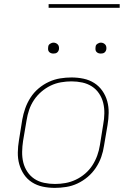

<svg xmlns="http://www.w3.org/2000/svg" viewBox="-20 -904 640 932"><path d="M246 8Q216 8 187.5 2Q159 -4 135.5 -19Q112 -34 96.5 -57Q81 -80 73.5 -107Q66 -134 66.5 -164Q67 -194 72 -223L88 -323Q93 -351 102.5 -378Q112 -405 128 -430Q144 -455 167 -474.5Q190 -494 217 -506.5Q244 -519 272 -523.5Q300 -528 327 -528Q357 -528 385.5 -522Q414 -516 437.5 -501Q461 -486 477 -463Q493 -440 500.5 -413Q508 -386 507.5 -356Q507 -326 502 -297L485 -197Q481 -169 471.5 -142Q462 -115 445.5 -90Q429 -65 406 -45.5Q383 -26 356.5 -13.5Q330 -1 301.5 3.5Q273 8 246 8ZM247 -11Q272 -11 297.5 -15.5Q323 -20 347.5 -31.5Q372 -43 393 -61Q414 -79 428.5 -101.5Q443 -124 452 -149Q461 -174 465 -200L481 -300Q486 -326 486.5 -353Q487 -380 481 -404.5Q475 -429 461 -450Q447 -471 426 -484.5Q405 -498 379.5 -503.5Q354 -509 327 -509Q302 -509 276 -504.5Q250 -500 226 -488.5Q202 -477 181 -459Q160 -441 145 -418.5Q130 -396 121.5 -371Q113 -346 109 -320L92 -220Q88 -194 87.5 -167Q87 -140 93 -115.5Q99 -91 113 -70Q127 -49 147.5 -35.5Q168 -22 194 -16.5Q220 -11 247 -11ZM469 -644Q463 -644 457.5 -646Q452 -648 448 -652.5Q444 -657 443.5 -663.5Q443 -670 444 -676Q444 -681 446.5 -685Q449 -689 453 -691.5Q457 -694 461 -695.5Q465 -697 470 -697Q476 -697 481.5 -694.5Q487 -692 491 -687.5Q495 -683 496 -676.5Q497 -670 496 -664Q495 -659 492.5 -655Q490 -651 486.5 -648.5Q483 -646 478.5 -645Q474 -644 469 -644ZM239 -644Q233 -644 227.5 -646Q222 -648 218 -652.5Q214 -657 213.5 -663.5Q213 -670 214 -676Q214 -681 216.5 -685Q219 -689 223 -691.5Q227 -694 231 -695.5Q235 -697 240 -697Q246 -697 251.5 -694.5Q257 -692 261 -687.5Q265 -683 266 -676.5Q267 -670 266 -664Q265 -659 262.5 -655Q260 -651 256.5 -648.5Q253 -646 248.5 -645Q244 -644 239 -644ZM216 -866V-884H561V-866Z"/></svg>

Font: Iosevka Thin Extended Oblique
Style: Regular
Weight: 100
Width: 7
Italic angle: -9°
Monospace: yes
Designer: Belleve Invis
Foundry: Belleve Invis
Version: Version 32.5.0; ttfautohint (v1.8.4)